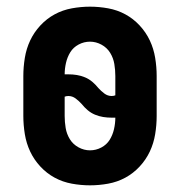

<svg xmlns="http://www.w3.org/2000/svg" viewBox="-20 -548 540 576"><path d="M250 8Q223 8 195.5 3Q168 -2 144 -15Q120 -28 101 -48.5Q82 -69 70.5 -93.5Q59 -118 54.5 -145.5Q50 -173 50 -200V-320Q50 -347 54.5 -374.5Q59 -402 70.5 -426.5Q82 -451 101 -471.5Q120 -492 144 -505Q168 -518 195.5 -523Q223 -528 250 -528Q277 -528 304.5 -523Q332 -518 356 -505Q380 -492 399 -471.5Q418 -451 429.5 -426.5Q441 -402 445.5 -374.5Q450 -347 450 -320V-200Q450 -173 445.5 -145.5Q441 -118 429.5 -93.5Q418 -69 399 -48.5Q380 -28 356 -15Q332 -2 304.5 3Q277 8 250 8ZM315 -260Q318 -260 320.5 -260.5Q323 -261 326 -262V-320Q326 -338 323 -356Q320 -374 310.5 -389.5Q301 -405 284.5 -414Q268 -423 250 -423Q232 -423 216 -414.5Q200 -406 191 -391.5Q182 -377 178 -359.5Q174 -342 174 -325H185Q198 -325 210.5 -323Q223 -321 235 -316Q247 -311 257 -302.5Q267 -294 275 -284Q283 -275 293 -267.5Q303 -260 315 -260ZM250 -97Q268 -97 284 -105.5Q300 -114 309 -128.5Q318 -143 322 -160.5Q326 -178 326 -195H315Q302 -195 289.5 -197Q277 -199 265 -204Q253 -209 243 -217.5Q233 -226 225 -236Q217 -245 207 -252.5Q197 -260 185 -260Q182 -260 179.5 -259.5Q177 -259 174 -258V-200Q174 -182 177 -164Q180 -146 189.5 -130.5Q199 -115 215.5 -106Q232 -97 250 -97Z"/></svg>

Font: Iosevka Term Curly Extrabold
Style: Regular
Weight: 800
Designer: Belleve Invis
Foundry: Belleve Invis
Version: Version 32.3.0